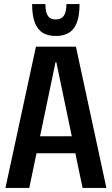

<svg xmlns="http://www.w3.org/2000/svg" viewBox="-20 -931 554 951"><path d="M158 -700H356L507 0H389L259 -623H255L125 0H7ZM137 -256H377V-172H137ZM253 -753Q218 -753 192.5 -768Q167 -783 153 -818Q139 -853 139 -911H205Q205 -882 211 -865.5Q217 -849 227.5 -842Q238 -835 252 -835H260Q284 -835 296.5 -853.5Q309 -872 309 -911H374Q374 -853 360.5 -818.5Q347 -784 321 -768.5Q295 -753 261 -753Z"/></svg>

Font: Pathway Extreme Condensed SemiBold
Style: Regular
Weight: 600
Width: 3
Version: Version 1.001;gftools[0.9.26]